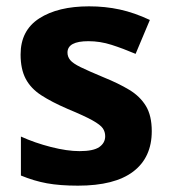

<svg xmlns="http://www.w3.org/2000/svg" viewBox="-20 -576 537 606"><path d="M459 -162Q459 -79 400.5 -34.5Q342 10 226 10Q169 10 128 2.5Q87 -5 46 -22V-145Q90 -125 141 -112Q192 -99 231 -99Q275 -99 293.5 -112Q312 -125 312 -146Q312 -160 304.5 -171Q297 -182 272 -196Q247 -210 194 -232Q143 -254 110 -275.5Q77 -297 61 -327.5Q45 -358 45 -404Q45 -480 104 -518Q163 -556 261 -556Q312 -556 358 -546Q404 -536 453 -513L408 -406Q368 -423 332 -434.5Q296 -446 259 -446Q193 -446 193 -410Q193 -397 201.5 -386.5Q210 -376 234.5 -364Q259 -352 307 -332Q354 -313 388 -292.5Q422 -272 440.5 -241.5Q459 -211 459 -162Z"/></svg>

Font: Noto Sans Tamil
Style: Bold
Weight: 700
Designer: Jelle Bosma - Monotype Design Team
Foundry: Monotype Imaging Inc.
Version: Version 2.004; ttfautohint (v1.8.4.7-5d5b)